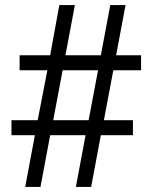

<svg xmlns="http://www.w3.org/2000/svg" viewBox="-20 -734 599 754"><path d="M79 0 117 -203H25V-262H128L166 -458H57V-517H177L213 -714H274L237 -517H376L413 -714H473L436 -517H534V-458H425L388 -262H502V-203H376L338 0H278L316 -203H177L139 0ZM189 -262H328L365 -458H226Z"/></svg>

Font: Noto Serif Hebrew
Style: Regular
Weight: 400
Designer: Monotype Design Team
Foundry: Monotype Imaging Inc.
Version: Version 2.003